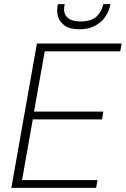

<svg xmlns="http://www.w3.org/2000/svg" viewBox="-20 -911 610 931"><path d="M35 0 159 -700H570L563 -662H197L145 -370H481L475 -332H139L87 -38H453L446 0ZM365 -769Q321 -769 296 -785.5Q271 -802 262.5 -827Q254 -852 259 -880L261 -891H294Q284 -850 304.5 -828.5Q325 -807 372 -807Q421 -807 447 -830Q473 -853 481 -891H515L513 -880Q507 -853 489 -827.5Q471 -802 440 -785.5Q409 -769 365 -769Z"/></svg>

Font: DM Sans 9pt ExtraLight
Style: Italic
Weight: 250
Italic angle: -10°
Version: Version 4.004;gftools[0.9.30]